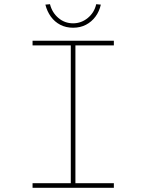

<svg xmlns="http://www.w3.org/2000/svg" viewBox="-20 -894 697 914"><path d="M135 0V-22H317V-678H135V-700H522V-678H339V-22H522V0ZM328 -762Q294 -762 267 -776Q240 -790 222 -815Q204 -840 196 -872L218 -874Q228 -834 258 -808.5Q288 -783 328 -783Q367 -783 398 -808.5Q429 -834 438 -874L460 -872Q453 -840 434.5 -815Q416 -790 389 -776Q362 -762 328 -762Z"/></svg>

Font: Lexend Peta Thin
Style: Regular
Weight: 250
Version: Version 1.007